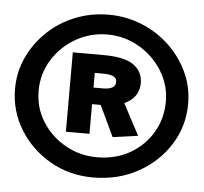

<svg xmlns="http://www.w3.org/2000/svg" viewBox="-43 -573 636 600"><g transform="rotate(5 275.0 -272.5)"><path d="M269 -17Q195 -17 134.5 -52Q74 -87 38.5 -145Q3 -203 3 -272Q3 -325 24.5 -371Q46 -417 83 -452.5Q120 -488 169.5 -508Q219 -528 275 -528Q330 -528 379 -508Q428 -488 465.5 -452.5Q503 -417 524.5 -371Q546 -325 546 -272Q546 -202 509.5 -144Q473 -86 410.5 -51.5Q348 -17 269 -17ZM276 -81Q335 -81 380 -107Q425 -133 450.5 -176.5Q476 -220 476 -273Q476 -325 448.5 -369Q421 -413 375.5 -439.5Q330 -466 276 -466Q223 -466 177.5 -440Q132 -414 104.5 -370Q77 -326 77 -272Q77 -219 104.5 -175.5Q132 -132 177.5 -106.5Q223 -81 276 -81ZM320 -148 274 -245H247V-152H173V-401H268Q336 -401 364.5 -380Q393 -359 393 -324Q393 -278 347 -257L399 -159ZM247 -297H277Q316 -297 316 -321Q316 -343 274 -343H247Z"/></g></svg>

Font: Inconsolata SemiExpanded ExtraBold
Style: Regular
Weight: 800
Width: 6
Monospace: yes
Designer: Raph Levien, Cyreal, Brenton Simpson
Foundry: Raph Levien, Cyreal, Google
Version: Version 3.001; ttfautohint (v1.8.2.53-6de2)